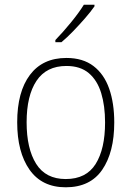

<svg xmlns="http://www.w3.org/2000/svg" viewBox="-20 -785 559 815"><path d="M465 -265Q465 -139 414 -64.5Q363 10 259 10Q158 10 105.5 -64.5Q53 -139 53 -266Q53 -395 107 -467Q161 -539 262 -539Q332 -539 377 -504.5Q422 -470 443.5 -408.5Q465 -347 465 -265ZM93 -266Q93 -154 133.5 -89.5Q174 -25 259 -25Q346 -25 386 -89Q426 -153 426 -265Q426 -336 409.5 -390Q393 -444 357 -474.5Q321 -505 262 -505Q177 -505 135 -442Q93 -379 93 -266ZM381 -758Q365 -735 341 -707.5Q317 -680 291 -653Q265 -626 241 -606H215V-615Q247 -648 281 -689.5Q315 -731 336 -765H381Z"/></svg>

Font: Noto Sans Lao Looped SemiCondensed ExtraLight
Style: Regular
Weight: 200
Width: 4
Designer: Mark Frömberg, Ben Mitchell
Foundry: The Fontpad Ltd
Version: Version 1.002; ttfautohint (v1.8.4.7-5d5b)